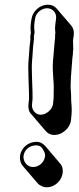

<svg xmlns="http://www.w3.org/2000/svg" viewBox="-20 -703 334 815"><path d="M114 -624 112 -612C109 -593 109 -577 111 -565V-564C109 -555 108 -545 109 -535L108 -526C104 -499 104 -472 101 -443C98 -414 103 -334 103 -309C103 -292 104 -285 102 -271L101 -261C99 -245 102 -229 113 -218L173 -148C183 -136 195 -130 211 -130C243 -130 276 -158 281 -190L282 -200C285 -223 285 -245 283 -264C281 -283 283 -288 281 -314C279 -331 280 -351 281 -375L287 -454C289 -467 290 -477 290 -486L291 -494C291 -495 291 -507 290 -531L293 -553C295 -569 292 -583 282 -595L221 -666C211 -678 198 -683 182 -683C150 -683 119 -656 114 -624ZM65 -42C63 -26 67 -9 78 3L138 73C148 85 163 92 179 92C212 92 241 65 246 32C248 16 245 2 235 -9L175 -80C165 -91 154 -101 135 -101C100 -101 70 -76 65 -42ZM133 -86C147 -86 155 -81 161 -71C167 -60 173 -53 171 -38C167 -13 145 6 120 6C95 6 77 -18 80 -42C84 -68 106 -86 133 -86ZM212 -525 205 -445C201 -396 210 -358 208 -317C207 -302 209 -289 206 -271L205 -261C202 -238 176 -216 153 -216C130 -216 113 -238 116 -261L117 -271C119 -286 118 -293 118 -311C118 -336 113 -415 116 -443C119 -472 119 -500 123 -526L124 -536C123 -547 125 -556 127 -567C125 -578 124 -592 127 -612L129 -624C132 -648 156 -668 180 -668C204 -668 221 -648 218 -624L215 -601C212 -581 215 -566 215 -564L214 -556C214 -548 214 -538 212 -525Z"/></svg>

Font: AppleStorm
Style: ShdXbdIta
Weight: 800
Foundry: Cannot Into Space Fonts
Version: Version 1.01